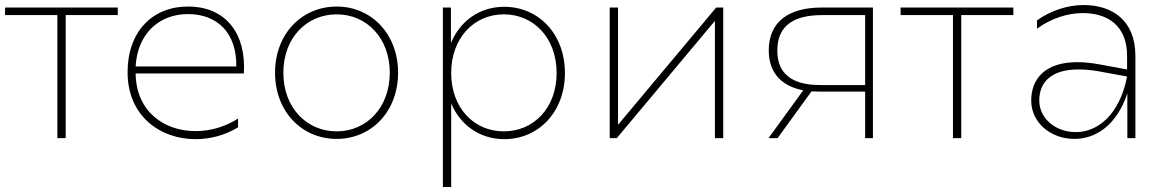

<svg xmlns="http://www.w3.org/2000/svg" viewBox="-23 -549 4637 763"><path d="M205 0H238V-489H445V-519H-3V-489H205Z M754 4C812 4 870 -11 923 -43V-78C872 -45 813 -28 754 -28C631 -28 518 -104 516 -257H946C956 -410 879 -523 724 -523C583 -523 484 -424 484 -262C484 -88 613 4 754 4ZM916 -285H516C523 -413 607 -493 724 -493C841 -493 918 -418 916 -285Z M1315 3C1453 3 1559 -106 1559 -260C1559 -414 1453 -523 1315 -523C1176 -523 1070 -414 1070 -260C1070 -106 1176 3 1315 3ZM1315 -27C1195 -27 1103 -122 1103 -260C1103 -398 1195 -492 1315 -492C1434 -492 1526 -398 1526 -260C1526 -122 1434 -27 1315 -27Z M1981 -522C1884 -522 1806 -467 1769 -378V-519H1737V194H1770V-138C1807 -50 1886 4 1981 4C2117 4 2222 -104 2222 -259C2222 -414 2117 -522 1981 -522ZM1979 -492C2099 -492 2189 -397 2189 -259C2189 -121 2099 -27 1979 -27C1860 -27 1770 -121 1770 -259C1770 -397 1860 -492 1979 -492Z M2400 0H2428L2818 -466V0H2851V-519H2823L2433 -53V-519H2400Z M3415 0H3446V-519H3241C3115 -519 3032 -465 3032 -349C3032 -260 3082 -207 3169 -190L3031 0H3067L3202 -186L3233 -185H3415ZM3066 -348C3066 -447 3131 -489 3244 -489H3415V-211H3237C3124 -211 3066 -256 3066 -348Z M3764 0H3797V-489H4004V-519H3556V-489H3764Z M4457 0H4489V-327C4489 -470 4395 -529 4283 -529C4220 -529 4152 -507 4098 -468V-435C4154 -476 4220 -497 4280 -497C4379 -497 4456 -447 4456 -327V-273L4347 -293C4314 -299 4285 -302 4258 -302C4129 -302 4075 -235 4075 -149C4075 -63 4151 3 4247 3C4331 3 4415 -51 4457 -178ZM4107 -150C4107 -224 4157 -273 4262 -273C4286 -273 4312 -271 4341 -266L4456 -245C4426 -91 4338 -24 4252 -24C4173 -24 4107 -77 4107 -150Z"/></svg>

Font: Chess Sans ExtraLight
Style: Regular
Weight: 275
Designer: Wolf Bōese
Foundry: Wolf Bōese
Version: Version 7.223;Glyphs 3.3 (3306)